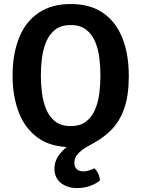

<svg xmlns="http://www.w3.org/2000/svg" viewBox="-20 -717 702 954"><path d="M42.5 -341.5Q42.5 -448.5 74.5 -528.5Q106.5 -608.5 171 -652.8Q235.5 -697 331.5 -697Q428 -697 492 -652.8Q556 -608.5 588 -528.2Q620 -448 620 -339Q620 -243.5 597.8 -179.8Q575.5 -116 537 -75.8Q498.5 -35.5 450 -9Q428.5 2.5 405 16.8Q381.5 31 365.5 49.5Q349.5 68 349.5 92Q349.5 114 362.2 124.2Q375 134.5 394 134.5Q409 134.5 423.2 129.5Q437.5 124.5 448.5 119Q459.5 128.5 467.5 144.5Q475.5 160.5 476.5 179.5Q458.5 195.5 428.2 206.5Q398 217.5 364 217.5Q314 217.5 282.2 191.8Q250.5 166 250.5 121.5Q250.5 80 278.8 46Q307 12 345.5 -11.5L363.5 13Q355.5 13.5 346.5 13.8Q337.5 14 332 14Q233 14 168.8 -32Q104.5 -78 73.5 -158.2Q42.5 -238.5 42.5 -341.5ZM183 -342Q183 -299.5 188.5 -255.5Q194 -211.5 209.5 -174Q225 -136.5 254.2 -113.5Q283.5 -90.5 331.5 -90.5Q379 -90.5 408.2 -113.5Q437.5 -136.5 453 -174Q468.5 -211.5 473.8 -255.5Q479 -299.5 479 -342Q479 -384.5 473.8 -428.2Q468.5 -472 453 -509.2Q437.5 -546.5 408.2 -569.5Q379 -592.5 331.5 -592.5Q283.5 -592.5 254.2 -569.5Q225 -546.5 209.5 -509.2Q194 -472 188.5 -428.2Q183 -384.5 183 -342Z"/></svg>

Font: Signika SemiBold
Style: Regular
Weight: 600
Designer: Anna Giedry
Foundry: Anna Giedry
Version: Version 2.001